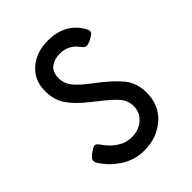

<svg xmlns="http://www.w3.org/2000/svg" viewBox="-145 -526 607 607"><g transform="rotate(-45 158.0 -223.0)"><path d="M172 -398Q147 -398 130.5 -385.5Q114 -373 114 -346Q114 -322 129.5 -302.5Q145 -283 183 -255Q233 -217 256 -188Q279 -159 279 -117Q279 -60 240 -26Q201 8 144 8Q103 8 68 -14Q33 -36 10 -72Q7 -78 7 -83Q7 -94 26 -106Q38 -115 45 -115Q52 -115 59 -104Q75 -80 97.5 -65Q120 -50 146 -50Q179 -50 199.5 -69Q220 -88 220 -115Q220 -141 202.5 -160.5Q185 -180 151 -206L131 -222Q93 -252 74 -279.5Q55 -307 55 -347Q55 -396 89 -425Q123 -454 174 -454Q253 -454 287 -391Q290 -385 290 -381Q290 -375 285 -371Q280 -367 267 -360Q255 -355 250 -355Q241 -355 233 -367Q210 -398 172 -398Z"/></g></svg>

Font: Farsan
Style: Regular
Weight: 400
Version: Version 1.001g;PS 1.001;hotconv 1.0.86;makeotf.lib2.5.63406 